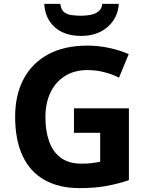

<svg xmlns="http://www.w3.org/2000/svg" viewBox="-20 -959 764 989"><path d="M361 -401H644V-31Q588 -12 527.5 -1Q467 10 390 10Q284 10 209.5 -32Q135 -74 96.5 -156Q58 -238 58 -358Q58 -470 101.5 -552Q145 -634 228 -679Q311 -724 431 -724Q488 -724 543 -712Q598 -700 643 -680L593 -559Q560 -576 518 -587Q476 -598 430 -598Q364 -598 315.5 -568Q267 -538 240.5 -483.5Q214 -429 214 -355Q214 -285 233 -231Q252 -177 293 -146.5Q334 -116 400 -116Q432 -116 454.5 -119Q477 -122 496 -126V-275H361ZM592 -939Q587 -866 534 -820Q481 -774 398 -774Q312 -774 262 -819Q212 -864 208 -939H291Q294 -911 308.5 -898Q323 -885 347 -881.5Q371 -878 399 -878Q423 -878 446.5 -882.5Q470 -887 487 -900Q504 -913 507 -939Z"/></svg>

Font: Noto Sans Tangsa
Style: Bold
Weight: 700
Version: Version 1.504